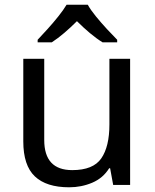

<svg xmlns="http://www.w3.org/2000/svg" viewBox="-20 -786 658 816"><path d="M533 -536V0H461L448 -71H444Q418 -29 372 -9.5Q326 10 274 10Q177 10 128 -36.5Q79 -83 79 -185V-536H168V-191Q168 -63 287 -63Q376 -63 410.5 -113Q445 -163 445 -257V-536ZM353 -766Q365 -744 387.5 -716.5Q410 -689 434.5 -662.5Q459 -636 478 -617V-606H416Q390 -622 362 -645.5Q334 -669 307 -696Q280 -669 253 -646Q226 -623 200 -606H140V-617Q159 -637 182.5 -663Q206 -689 228 -716.5Q250 -744 263 -766Z"/></svg>

Font: Noto Sans Buhid
Style: Regular
Weight: 400
Designer: Monotype Design Team
Foundry: Monotype Imaging Inc.
Version: Version 2.001